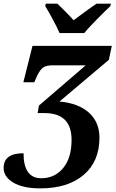

<svg xmlns="http://www.w3.org/2000/svg" viewBox="-53 -786 632 1046"><path d="M159.2 -210.9 414.1 -430.2H233.9Q200.7 -430.2 182.6 -418.5Q164.6 -406.7 147 -368.2L133.8 -337.9H74.2L124 -536.1H556.2L540 -460L271 -232.9Q374.5 -223.6 431.6 -172.1Q488.8 -120.6 488.8 -36.1Q488.8 93.8 402.6 167Q316.4 240.2 167 240.2Q71.8 240.2 19.3 208.7Q-33.2 177.2 -33.2 128.9Q-33.2 48.8 75.2 48.8Q75.2 185.1 171.9 185.1Q245.1 185.1 291 129.6Q336.9 74.2 336.9 -23.9Q336.9 -169.9 189.9 -169.9H151.9ZM548.3 -752.9Q533.7 -738.8 514.9 -720.5Q496.1 -702.1 476.8 -682.6Q457.5 -663.1 439 -643.3Q420.4 -623.5 406.2 -606H271.5Q265.1 -621.1 255.4 -640.6Q245.6 -660.2 234.6 -680.4Q223.6 -700.7 212.9 -719.7Q202.1 -738.8 193.4 -752.9L196.3 -766.1H259.3Q268.1 -757.8 279.5 -746.6Q291 -735.4 303.2 -722.9Q315.4 -710.4 327.4 -698.2Q339.4 -686 348.1 -675.8Q361.8 -686 378.4 -698.2Q395 -710.4 411.9 -722.9Q428.7 -735.4 444.8 -746.6Q460.9 -757.8 473.1 -766.1H551.3Z"/></svg>

Font: Droid Serif
Style: Bold Italic
Weight: 700
Italic angle: -12°
Designer: Monotype Design team
Foundry: Monotype Imaging Inc.
Version: Version 1.03